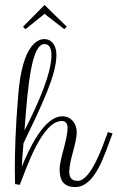

<svg xmlns="http://www.w3.org/2000/svg" viewBox="-20 -773 475 776"><path d="M208 -551C208 -590 189 -615 159 -615C136 -615 71 -598 54 -393C42 -253 40 -153 40 -92C40 -50 41 -35 41 -29L60 -26C87 -94 150 -284 230 -284C247 -284 253 -271 253 -257C253 -206 221 -132 221 -88C221 -47 235 -17 284 -17C365 -17 402 -147 435 -234L416 -239C398 -191 349 -42 294 -42C268 -42 260 -58 260 -78C260 -128 290 -192 290 -239C290 -275 267 -303 232 -303C156 -303 94 -163 68 -99C70 -131 72 -163 75 -194C148 -346 208 -469 208 -551ZM160 -595C182 -595 188 -572 188 -551C188 -480 140 -364 79 -246C93 -440 109 -595 160 -595ZM250 -665 160 -753 73 -665 83 -655 160 -717 240 -655Z"/></svg>

Font: Clicker Script
Style: Regular
Weight: 400
Designer: Astigmatic (AOETI)
Foundry: Astigmatic (AOETI)
Version: Version 1.000